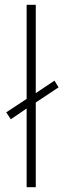

<svg xmlns="http://www.w3.org/2000/svg" viewBox="-20 -780 264 800"><path d="M91 0V-328L25 -283L6 -312L91 -368V-760H129V-392L207 -444L224 -416L129 -353V0Z"/></svg>

Font: Noto Sans ExtraLight
Style: Regular
Weight: 200
Designer: Monotype Design Team
Foundry: Monotype Imaging Inc.
Version: Version 2.007